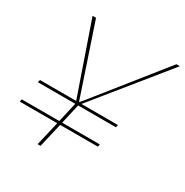

<svg xmlns="http://www.w3.org/2000/svg" viewBox="-245 -787 883 914"><g transform="rotate(30 197.0 -330.0)"><path d="M84 0 115 -133H-91L-88 -147H118L143 -256H-63L-59 -270H140L5 -660H24L146 -297L154 -273H156L176 -297L466 -660H485L169 -270H370L366 -256H159L134 -147H341L338 -133H131L100 0Z"/></g></svg>

Font: Elaine Sans Thin
Style: Italic
Weight: 250
Italic angle: -13°
Designer: Wei Huang
Foundry: Wei Huang
Version: Version 2.001;December 24, 2019;FontCreator 12.0.0.2547 64-b